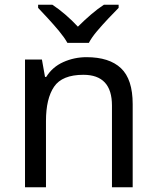

<svg xmlns="http://www.w3.org/2000/svg" viewBox="-20 -786 658 806"><path d="M343 -546Q439 -546 488 -499.5Q537 -453 537 -349V0H450V-343Q450 -472 330 -472Q241 -472 207 -422Q173 -372 173 -278V0H85V-536H156L169 -463H174Q200 -505 246 -525.5Q292 -546 343 -546ZM263 -606Q250 -629 228 -655.5Q206 -682 182 -708Q158 -734 140 -753V-766H200Q226 -749 254 -725Q282 -701 307 -674Q334 -701 362 -725Q390 -749 416 -766H478V-753Q459 -734 434.5 -708Q410 -682 387.5 -655.5Q365 -629 353 -606Z"/></svg>

Font: Noto Sans Limbu
Style: Regular
Weight: 400
Designer: Monotype Design Team
Foundry: Monotype Imaging Inc.
Version: Version 2.004; ttfautohint (v1.8.4.7-5d5b)